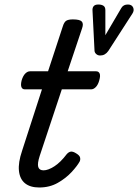

<svg xmlns="http://www.w3.org/2000/svg" viewBox="-20 -816 612 851"><path d="M154 15Q114 15 91 -3.5Q68 -22 64 -58.5Q60 -95 78 -148L166 -420H90Q79 -420 75 -430Q71 -440 76 -460Q82 -480 92 -490Q102 -500 113 -500H193L258 -698Q264 -718 273.5 -724Q283 -730 303 -730Q334 -730 342.5 -720.5Q351 -711 344 -691L280 -500H406Q417 -500 421.5 -490.5Q426 -481 420 -460Q415 -441 405 -430.5Q395 -420 384 -420H254L156 -125Q145 -91 149.5 -76Q154 -61 173 -61Q193 -61 220.5 -78.5Q248 -96 276 -133Q285 -143 294.5 -144Q304 -145 318 -136Q333 -127 335 -117.5Q337 -108 333 -100Q322 -80 297 -53Q272 -26 236 -5.5Q200 15 154 15ZM547 -796Q564 -796 570 -783Q576 -770 567 -756L460 -590Q453 -580 444 -575Q435 -570 424 -570Q414 -570 407 -576Q400 -582 399 -590L390 -769Q389 -781 395 -788.5Q401 -796 416 -796Q430 -796 438.5 -790.5Q447 -785 447 -771V-660L518 -781Q523 -789 530 -792.5Q537 -796 547 -796Z"/></svg>

Font: Playwrite CA
Style: Regular
Weight: 400
Designer: Veronika Burian, José Scaglione
Foundry: TypeTogether
Version: Version 1.002